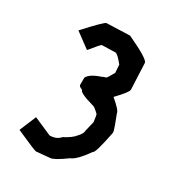

<svg xmlns="http://www.w3.org/2000/svg" viewBox="-138 -961 637 703"><g transform="rotate(30 180.5 -610.0)"><path d="M207 -879.9Q303.7 -835 303.7 -820.3L308.6 -710Q308.6 -698.7 266.6 -655.3Q307.1 -621.1 307.1 -609.9Q327.6 -557.6 330.1 -544.9V-538.6Q311 -443.4 302.2 -443.4Q264.6 -390.1 241.2 -381.3Q192.4 -345.7 177.7 -345.7L120.6 -340.3Q114.3 -340.3 29.3 -378.4V-379.9L58.1 -449.2L134.3 -416Q162.6 -416 178.2 -434.1Q212.4 -452.1 224.1 -468.3Q239.7 -484.4 239.7 -498L249.5 -538.6Q246.1 -570.3 242.7 -571.3Q222.7 -590.3 216.3 -590.3Q153.8 -607.9 153.8 -620.1Q138.7 -626 138.7 -631.8V-662.6Q148.4 -683.6 194.8 -698.2Q194.8 -700.2 207.5 -703.1Q212.4 -705.6 228 -734.9L225.6 -768.1Q203.6 -795.9 192.9 -799.8L134.8 -798.3Q131.3 -798.3 97.2 -755.9H95.7L34.2 -801.3V-802.7Q101.6 -876.5 109.4 -876.5Z"/></g></svg>

Font: ww_drahtTSB
Style: Regular
Weight: 400
Designer: Dr. Wolfgang Wiebecke
Version: Version 1.06 May 21, 2010, initial release